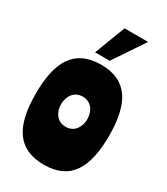

<svg xmlns="http://www.w3.org/2000/svg" viewBox="-208 -931 895 1032"><g transform="rotate(30 239.5 -415.0)"><path d="M240 -609C76 -609 12 -499 12 -299C12 -98 76 11 240 11C403 11 467 -98 467 -299C467 -499 403 -609 240 -609ZM240 -224C185 -224 158 -270 158 -317C158 -365 185 -411 240 -411C294 -411 321 -365 321 -317C321 -270 294 -224 240 -224ZM177 -650H268L396 -841H250Z"/></g></svg>

Font: Ranchers
Style: Regular
Weight: 400
Designer: Pablo Impallari, Brenda Gallo
Foundry: Pablo Impallari, Brenda Gallo
Version: Version 1.000